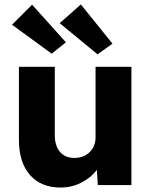

<svg xmlns="http://www.w3.org/2000/svg" viewBox="-20 -831 682 862"><path d="M252 11Q164 11 114.5 -45.5Q65 -102 65 -203V-531H226V-225Q226 -177 249 -149.5Q272 -122 314 -122Q356 -122 382.5 -148Q409 -174 409 -214V-531H570V0H419L415 -68Q388 -33 345 -11Q302 11 252 11ZM418 -587 248 -727 343 -811 485 -635ZM212 -590 34 -720 124 -810 276 -641Z"/></svg>

Font: Lexend Deca
Style: Bold
Weight: 700
Designer: Bonnie Shaver-Troup, Thomas Jockin
Foundry: Lexend
Version: Version 1.008; ttfautohint (v1.8.4.7-5d5b)